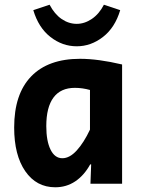

<svg xmlns="http://www.w3.org/2000/svg" viewBox="-20 -778 597 813"><path d="M40 -238Q40 -380 112 -454.5Q184 -529 319 -529Q395 -529 497 -505V0H363L366 -82H362Q336 -35 298.5 -10Q261 15 214 15Q134 15 87 -53Q40 -121 40 -238ZM361 -229V-397Q329 -406 297 -406Q237 -406 206.5 -365Q176 -324 176 -244Q176 -181 194 -144.5Q212 -108 244 -108Q275 -108 305 -141Q335 -174 361 -229ZM121 -735 190 -758Q211 -718 241 -697.5Q271 -677 305 -677Q338 -677 369 -698Q400 -719 420 -758L489 -735Q467 -661 416 -621.5Q365 -582 305 -582Q244 -582 193.5 -621.5Q143 -661 121 -735Z"/></svg>

Font: Secular One
Style: Regular
Weight: 400
Designer: Michal Sahar
Foundry: Hagilda
Version: Version 1.000